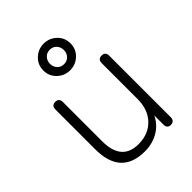

<svg xmlns="http://www.w3.org/2000/svg" viewBox="-214 -859 979 979"><g transform="rotate(-45 275.0 -370.0)"><path d="M252 7Q80 7 80 -180V-467Q80 -495 107 -495Q134 -495 134 -467V-184Q134 -42 255 -42Q327 -42 370.5 -87.5Q414 -133 414 -209V-467Q414 -495 441 -495Q468 -495 468 -467V-23Q468 -10 461 -2.5Q454 5 441 5Q415 5 415 -23V-108L426 -117Q407 -56 360 -24.5Q313 7 252 7ZM275 -555Q235 -555 206 -582.5Q177 -610 177 -651Q177 -692 206 -719.5Q235 -747 275 -747Q315 -747 344 -719.5Q373 -692 373 -651Q373 -610 344 -582.5Q315 -555 275 -555ZM275 -599Q297 -599 311 -614Q325 -629 325 -651Q325 -673 311 -688Q297 -703 275 -703Q253 -703 239 -688Q225 -673 225 -651Q225 -629 239 -614Q253 -599 275 -599Z"/></g></svg>

Font: Nunito VF Beta Light
Style: Regular
Weight: 300
Designer: Vernon Adams
Foundry: newtypography
Version: Version 3.001